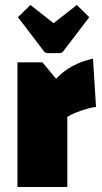

<svg xmlns="http://www.w3.org/2000/svg" viewBox="-20 -750 410 770"><path d="M150 -500 205 -434Q234 -465 271 -485Q308 -505 353 -515L365 -321Q350 -320 326.5 -313Q303 -306 282 -297.5Q261 -289 250 -281V0H50V-500ZM102 -730 195 -657 288 -730 338 -681 235 -546Q229 -537 219 -537H171Q161 -537 155 -546L52 -681Z"/></svg>

Font: Changa ExtraBold
Style: Regular
Weight: 800
Designer: Eduardo Rodriguez Tunni
Foundry: Eduardo Rodriguez Tunni
Version: Version 3.002; ttfautohint (v1.8.2)